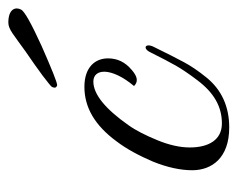

<svg xmlns="http://www.w3.org/2000/svg" viewBox="-76 -504 583 472"><g transform="rotate(-90 216.0 -267.5)"><path d="M241 -230C250 -221 262 -219 281 -236C300 -252 309 -271 309 -294C309 -325 288 -352 239 -352C188 -352 144 -326 105 -273C86 -248 70 -218 55 -183C41 -148 34 -116 34 -87C34 -39 64 4 139 4C191 4 232 -15 262 -52C279 -73 291 -91 300 -108C309 -125 322 -150 338 -183C347 -203 333 -209 324 -190C310 -162 299 -141 291 -127C283 -113 271 -95 255 -74C224 -33 190 -14 149 -14C109 -14 90 -46 90 -93C90 -117 96 -144 108 -173C120 -202 132 -226 145 -244C185 -301 221 -330 252 -330C284 -330 288 -286 241 -230ZM243 -419C250 -419 282 -432 339 -457C396 -483 426 -500 429 -508C436 -521 431 -539 397 -539C380 -539 366 -525 325 -496C304 -482 285 -468 267 -455C250 -442 240 -434 239 -432C238 -430 237 -428 237 -425C237 -421 242 -419 243 -419Z"/></g></svg>

Font: VL Great Vibes
Style: Regular
Weight: 400
Designer: Robert E. Leuschke
Foundry: Robert E. Leuschke
Version: Version 1.001